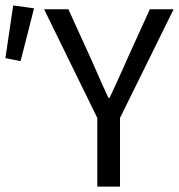

<svg xmlns="http://www.w3.org/2000/svg" viewBox="-39 -690 662 710"><path d="M320.8 0V-253.9L124 -655.8H213.9L297.9 -471.2Q343.8 -366.2 361.8 -328.1H366.2Q371.1 -338.9 395.3 -391.1Q419.4 -443.4 431.2 -471.2L515.1 -655.8H603L404.8 -253.9V0ZM37.1 -463.9 -19 -475.1 9.8 -669.9 86.9 -659.2Z"/></svg>

Font: Source Sans Pro
Style: Regular
Weight: 400
Designer: Paul D. Hunt
Foundry: Adobe Systems Incorporated
Version: Version 3.006;hotconv 1.0.111;makeotfexe 2.5.65597